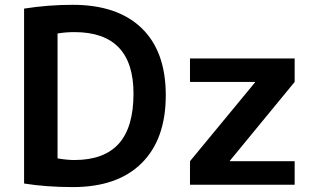

<svg xmlns="http://www.w3.org/2000/svg" viewBox="-20 -760 1301 790"><path d="M79.1 -4.9V-724.6Q177.7 -740.2 279.3 -740.2Q462.9 -740.2 562.5 -644.5Q662.1 -548.8 662.1 -368.2Q662.1 -187.5 563 -88.9Q463.9 9.8 279.3 9.8Q171.9 9.8 79.1 -4.9ZM216.8 -108.4Q253.9 -101.6 286.1 -101.6Q408.2 -101.6 468.8 -168.9Q529.3 -236.3 529.3 -375Q529.3 -627.9 286.1 -627.9Q249 -627.9 216.8 -622.1ZM761.7 0V-96.7L1029.3 -420.9V-422.9H761.7V-519.5H1192.4V-422.9L925.8 -98.6V-96.7H1192.4V0Z"/></svg>

Font: GenEi M Gothic v2 Bold
Style: Regular
Weight: 700
Version: Version 2.0